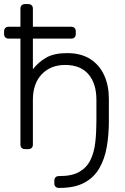

<svg xmlns="http://www.w3.org/2000/svg" viewBox="-20 -730 613 940"><path d="M268 190Q258 190 252 184Q246 178 246 168V154Q246 144 252 138Q258 132 268 132H272Q333 132 369 111Q405 90 423 53Q441 16 446.5 -33Q452 -82 452 -138V-241Q452 -321 413 -366.5Q374 -412 299 -412Q228 -412 184.5 -366.5Q141 -321 141 -241V-22Q141 -12 135 -6Q129 0 119 0H102Q92 0 86 -6Q80 -12 80 -22V-541H22Q12 -541 6 -547Q0 -553 0 -563V-577Q0 -587 6 -593Q12 -599 22 -599H80V-688Q80 -698 86 -704Q92 -710 102 -710H119Q129 -710 135 -704Q141 -698 141 -688V-599H329Q339 -599 345 -593Q351 -587 351 -577V-563Q351 -553 345 -547Q339 -541 329 -541H141V-391Q168 -426 206.5 -448Q245 -470 309 -470Q377 -470 422.5 -440.5Q468 -411 490.5 -360.5Q513 -310 513 -246V-138Q513 -69 502.5 -9.5Q492 50 465.5 95Q439 140 392 165Q345 190 272 190Z"/></svg>

Font: Rubik Light
Style: Regular
Weight: 300
Designer: Hubert and Fischer
Foundry: Hubert and Fischer
Version: Version 2.300;gftools[0.9.30]